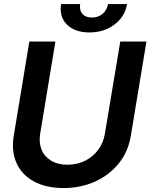

<svg xmlns="http://www.w3.org/2000/svg" viewBox="-20 -937 758 968"><path d="M586.4 -727.5H718.3L639.6 -252.4Q627 -174.3 580.1 -115Q533.2 -55.7 461.2 -22.5Q389.2 10.7 300.3 11.2Q211.4 10.7 150.6 -22.5Q89.8 -55.7 63.2 -115Q36.6 -174.3 49.3 -252.4L127.9 -727.5H259.3L182.6 -263.2Q175.3 -217.8 189.5 -182.6Q203.6 -147.5 237.1 -127.2Q270.5 -106.9 320.3 -106.4Q370.6 -106.9 410.4 -127.2Q450.2 -147.5 475.8 -182.6Q501.5 -217.8 508.8 -263.2ZM431.2 -773.4Q356.9 -773.4 317.4 -813.2Q277.8 -853 288.1 -916.5H384.3Q379.4 -885.7 395.3 -867.2Q411.1 -848.6 443.4 -848.6Q475.1 -848.6 497.3 -867.2Q519.5 -885.7 524.4 -916.5H620.6Q613.8 -874 587.4 -842Q561 -810.1 520.8 -791.7Q480.5 -773.4 431.2 -773.4Z"/></svg>

Font: Inter Tight SemiBold
Style: Italic
Weight: 600
Italic angle: -9.39999°
Designer: Rasmus Andersson
Foundry: rsms
Version: Version 3.004